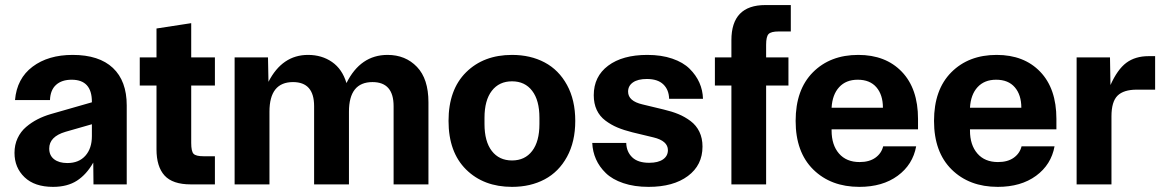

<svg xmlns="http://www.w3.org/2000/svg" viewBox="-20 -726 4589 756"><path d="M189 9.8Q116.2 9.8 76.7 -28.1Q37.1 -65.9 37.1 -124Q37.1 -155.8 49.3 -181.9Q61.5 -208 82.8 -226.1Q104 -244.1 127.9 -256.3Q151.9 -268.6 180.2 -276.9L341.8 -323.2V-325.2Q341.8 -412.1 262.2 -412.1Q223.1 -412.1 200.7 -391.8Q178.2 -371.6 176.8 -332H39.1Q46.4 -417 108.2 -463.4Q169.9 -509.8 266.1 -509.8Q370.1 -509.8 424.6 -458.5Q479 -407.2 479 -311V0H348.1L347.2 -85.9Q320.8 -39.1 283 -14.6Q245.1 9.8 189 9.8ZM173.8 -141.1Q173.8 -113.8 193.1 -98.9Q212.4 -84 245.1 -84Q290.5 -84 316.2 -112.8Q341.8 -141.6 341.8 -189.9V-236.8L237.8 -207Q173.8 -188 173.8 -141.1Z M731 0Q659.7 0 627.9 -34.9Q596.2 -69.8 596.2 -138.2V-389.2H530.3V-500H596.2V-613.8L732.9 -634.8V-500H826.2V-389.2H732.9V-163.1Q732.9 -129.9 742.2 -120.4Q751.5 -110.8 781.2 -110.8H826.2V0Z M903.8 0V-500H1035.2L1037.1 -403.8Q1091.3 -509.8 1192.9 -509.8Q1247.1 -509.8 1287.4 -481.9Q1327.6 -454.1 1344.2 -398.9Q1399.4 -509.8 1505.9 -509.8Q1576.7 -509.8 1621.8 -462.6Q1667 -415.5 1667 -323.2V0H1529.8V-308.1Q1529.8 -402.8 1446.8 -402.8Q1354 -402.8 1354 -286.1V0H1216.8V-308.1Q1216.8 -402.8 1133.8 -402.8Q1041 -402.8 1041 -286.1V0Z M1996.1 9.8Q1884.3 9.8 1815.2 -58.6Q1746.1 -127 1746.1 -250Q1746.1 -373 1815.2 -441.4Q1884.3 -509.8 1996.1 -509.8Q2068.8 -509.8 2124.5 -480.2Q2180.2 -450.7 2212.6 -391.4Q2245.1 -332 2245.1 -250Q2245.1 -168 2212.6 -108.6Q2180.2 -49.3 2124.5 -19.8Q2068.8 9.8 1996.1 9.8ZM1887.7 -237.8Q1887.7 -168.9 1916.5 -131.6Q1945.3 -94.2 1996.1 -94.2Q2046.9 -94.2 2075.4 -131.6Q2104 -168.9 2104 -237.8V-262.2Q2104 -331.1 2075.4 -368.4Q2046.9 -405.8 1996.1 -405.8Q1945.3 -405.8 1916.5 -368.4Q1887.7 -331.1 1887.7 -262.2Z M2469.7 -205.1Q2436.5 -213.4 2411.4 -223.9Q2386.2 -234.4 2363.8 -251.2Q2341.3 -268.1 2329.6 -293.2Q2317.9 -318.4 2317.9 -351.1Q2317.9 -424.8 2374.5 -467.3Q2431.2 -509.8 2528.8 -509.8Q2584.5 -509.8 2627.2 -495.1Q2669.9 -480.5 2695.3 -455.3Q2720.7 -430.2 2733.9 -400.4Q2747.1 -370.6 2748 -336.9H2614.7Q2613.8 -372.6 2591.8 -393.8Q2569.8 -415 2526.9 -415Q2491.7 -415 2472.4 -401.6Q2453.1 -388.2 2453.1 -365.2Q2453.1 -328.1 2509.8 -314.9L2592.8 -294.9Q2626 -287.1 2651.4 -276.6Q2676.8 -266.1 2699.2 -249.3Q2721.7 -232.4 2733.9 -207Q2746.1 -181.6 2746.1 -148.9Q2746.1 -75.7 2688.7 -33Q2631.3 9.8 2533.7 9.8Q2477.5 9.8 2434.3 -4.9Q2391.1 -19.5 2365.5 -44.4Q2339.8 -69.3 2326.7 -99.1Q2313.5 -128.9 2312 -163.1H2445.8Q2446.8 -128.4 2469.2 -106.7Q2491.7 -85 2536.1 -85Q2571.3 -85 2590.6 -98.4Q2609.9 -111.8 2609.9 -134.8Q2609.9 -171.4 2552.7 -185.1Z M2859.9 -567.9Q2859.9 -706.1 2993.7 -706.1H3093.8V-602.1H3045.9Q3016.1 -602.1 3006.3 -592Q2996.6 -582 2996.6 -549.8V-500H3084.5V-389.2H2996.6V0H2859.9V-389.2H2794.9V-500H2859.9Z M3363.8 9.8Q3251.5 9.8 3182.1 -58.6Q3112.8 -127 3112.8 -250Q3112.8 -373 3180.9 -441.4Q3249 -509.8 3359.4 -509.8Q3467.3 -509.8 3531 -443.4Q3594.7 -377 3594.7 -257.8V-216.8H3254.4V-211.9Q3254.4 -155.3 3283.4 -121.6Q3312.5 -87.9 3364.7 -87.9Q3402.8 -87.9 3426.8 -105Q3450.7 -122.1 3457.5 -149.9H3587.4Q3574.2 -77.6 3514.6 -33.9Q3455.1 9.8 3363.8 9.8ZM3254.4 -301.8H3456.5Q3456.5 -352.5 3430.9 -382.3Q3405.3 -412.1 3357.4 -412.1Q3311 -412.1 3284.2 -382.8Q3257.3 -353.5 3254.4 -301.8Z M3908.7 9.8Q3796.4 9.8 3727.1 -58.6Q3657.7 -127 3657.7 -250Q3657.7 -373 3725.8 -441.4Q3793.9 -509.8 3904.3 -509.8Q4012.2 -509.8 4075.9 -443.4Q4139.6 -377 4139.6 -257.8V-216.8H3799.3V-211.9Q3799.3 -155.3 3828.4 -121.6Q3857.4 -87.9 3909.7 -87.9Q3947.8 -87.9 3971.7 -105Q3995.6 -122.1 4002.4 -149.9H4132.3Q4119.1 -77.6 4059.6 -33.9Q4000 9.8 3908.7 9.8ZM3799.3 -301.8H4001.5Q4001.5 -352.5 3975.8 -382.3Q3950.2 -412.1 3902.3 -412.1Q3856 -412.1 3829.1 -382.8Q3802.2 -353.5 3799.3 -301.8Z M4219.2 0V-500H4350.6L4352.5 -391.1Q4379.9 -452.6 4415 -478.8Q4450.2 -504.9 4502.4 -504.9H4528.3V-373H4456.5Q4404.3 -373 4380.4 -349.4Q4356.4 -325.7 4356.4 -268.1V0Z"/></svg>

Font: TASA Orbiter Deck
Style: Bold
Weight: 700
Designer: Weizhong Zhang
Version: Version 1.000;Glyphs 3.1.2 (3151)